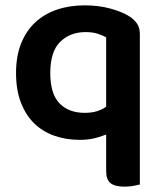

<svg xmlns="http://www.w3.org/2000/svg" viewBox="-20 -508 607 718"><path d="M503 182Q495 184 479.5 187Q464 190 446 190Q410 190 393.5 177Q377 164 377 131V-5Q358 3 333.5 9Q309 15 279 15Q227 15 183 -0.5Q139 -16 107.5 -47Q76 -78 58 -125Q40 -172 40 -235Q40 -298 59 -345.5Q78 -393 112 -424.5Q146 -456 193 -472Q240 -488 297 -488Q350 -488 394.5 -475.5Q439 -463 465 -446Q482 -435 492.5 -419.5Q503 -404 503 -381ZM297 -86Q322 -86 342 -92Q362 -98 377 -109V-368Q364 -376 345 -382Q326 -388 300 -388Q242 -388 205 -351.5Q168 -315 168 -235Q168 -157 202.5 -121.5Q237 -86 297 -86Z"/></svg>

Font: Baloo Paaji 2 SemiBold
Style: Regular
Weight: 600
Designer: Shuchita Grover, Noopur Datye and Ek Type
Foundry: Ek Type
Version: Version 1.640;hotconv 1.0.111;makeotfexe 2.5.65597; ttfautoh